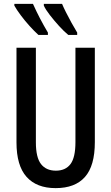

<svg xmlns="http://www.w3.org/2000/svg" viewBox="-20 -960 574 990"><path d="M469 -227Q469 -105 418 -47.5Q367 10 267 10Q169 10 117 -48Q65 -106 65 -226V-714H165V-226Q165 -148 191.5 -114Q218 -80 268 -80Q318 -80 343.5 -114Q369 -148 369 -227V-714H469ZM300 -940Q307 -923 320 -897Q333 -871 348.5 -843Q364 -815 378 -792V-780H332Q310 -798 284.5 -826Q259 -854 237 -882.5Q215 -911 206 -931V-940ZM150 -940Q183 -866 227 -792V-780H178Q158 -798 133 -825.5Q108 -853 86.5 -882Q65 -911 54 -931V-940Z"/></svg>

Font: Noto Sans ExtraCondensed Medium
Style: Regular
Weight: 500
Width: 2
Designer: Monotype Design Team
Foundry: Monotype Imaging Inc.
Version: Version 2.013; ttfautohint (v1.8.4.7-5d5b)